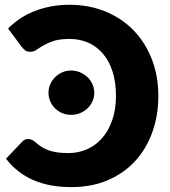

<svg xmlns="http://www.w3.org/2000/svg" viewBox="-20 -756 696 784"><path d="M95 -188.5Q102.5 -188.5 109.5 -185.2Q116.5 -182 122.5 -177Q137.5 -163.5 152 -154.8Q166.5 -146 183 -140.8Q199.5 -135.5 218.2 -133.2Q237 -131 260.5 -131Q300 -131 335.2 -146.5Q370.5 -162 396.8 -191.8Q423 -221.5 438.2 -265Q453.5 -308.5 453.5 -364.5Q453.5 -420 439.8 -463.2Q426 -506.5 400.8 -536.2Q375.5 -566 340.8 -581.5Q306 -597 264 -597Q224 -597 199.2 -588.8Q174.5 -580.5 157.8 -570.8Q141 -561 129.2 -552.8Q117.5 -544.5 104 -544.5Q90.5 -544.5 83 -550.2Q75.5 -556 70 -563L13 -639.5Q33.5 -660.5 59.8 -678.5Q86 -696.5 117.5 -709.2Q149 -722 185.5 -729.2Q222 -736.5 263 -736.5Q343.5 -736.5 410.5 -709Q477.5 -681.5 525.5 -632Q573.5 -582.5 600 -514.2Q626.5 -446 626.5 -364.5Q626.5 -284.5 602 -216.2Q577.5 -148 531.8 -98.2Q486 -48.5 420.2 -20.2Q354.5 8 271.5 8Q181 8 114.8 -21.2Q48.5 -50.5 4.5 -108L71.5 -178.5Q77 -184 83 -186.2Q89 -188.5 95 -188.5ZM365 -377Q365 -358.5 357.5 -342Q350 -325.5 337 -313.2Q324 -301 306.8 -294Q289.5 -287 270 -287Q251 -287 234.5 -294Q218 -301 205.2 -313.2Q192.5 -325.5 185.2 -342Q178 -358.5 178 -377Q178 -395.5 185.2 -412.2Q192.5 -429 205.2 -441.2Q218 -453.5 234.5 -460.8Q251 -468 270 -468Q289.5 -468 306.8 -460.8Q324 -453.5 337 -441.2Q350 -429 357.5 -412.2Q365 -395.5 365 -377Z"/></svg>

Font: Lato 2
Style: Regular
Weight: 900
Designer: Lukasz Dziedzic with Adam Twardoch and Botio Nikoltchev
Foundry: tyPoland Lukasz Dziedzic
Version: Version 2.015; 2015-08-06; http://www.latofonts.com/